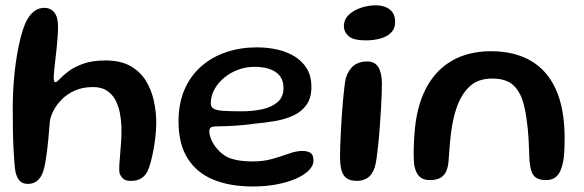

<svg xmlns="http://www.w3.org/2000/svg" viewBox="-20 -655 2160 710"><path d="M82.9 25Q64.1 25 53.4 14.2Q42.8 3.4 37.3 -19.2Q35.1 -31 33.3 -52.9Q31.5 -74.8 30 -105.3Q28.4 -135.8 27.8 -173.2Q27.1 -210.6 27.1 -253.4Q27.1 -285.9 28.8 -320.3Q30.6 -354.8 34.2 -388.7Q37.9 -422.6 43.4 -454.7Q48.8 -486.8 56.1 -515.2Q63.4 -543.6 72.5 -566.4Q85.5 -596.2 103.5 -611.1Q121.4 -626 143.7 -626Q167.6 -626 181.1 -608.7Q194.6 -591.4 194.6 -557.5Q194.6 -539.4 193 -517.5Q191.4 -495.6 189.1 -473.2Q186.7 -450.7 184.2 -429.6Q181.8 -408.6 180.2 -392Q178.6 -375.4 178.6 -366.1Q178.6 -351.1 184.7 -351.1Q190.1 -351.1 201.3 -363.3Q212.5 -375.4 233.3 -391.3Q254.1 -407.1 287.5 -419.3Q320.9 -431.4 370.7 -431.4Q425.5 -431.4 461.7 -411.2Q497.8 -391 518.9 -357.2Q539.9 -323.5 548.8 -282.6Q557.8 -241.7 557.8 -200.3Q557.8 -179.8 555.2 -154.8Q552.7 -129.8 548.2 -104.5Q543.7 -79.3 537.8 -57.3Q532 -35.3 525.1 -20.9Q515.9 -3.3 500.8 5.3Q485.7 14 463.5 14Q445.6 14 436 6Q426.4 -2 421.9 -15.1Q420.2 -25.6 421.2 -44.2Q422.2 -62.9 424.5 -86.7Q426.8 -110.4 428.2 -136.2Q429.8 -161.9 429 -186.1Q428.2 -211.8 423.2 -237.7Q418.1 -263.6 406.7 -285.2Q395.3 -306.8 375.2 -319.9Q355 -333.1 323.8 -333.1Q285.2 -333.1 256 -319.8Q226.8 -306.5 207.1 -286Q187.3 -265.5 176.6 -243.5Q165.9 -221.6 164.2 -204.5Q161.6 -171.7 159.1 -144.3Q156.6 -116.9 153.8 -94.5Q150.9 -72.1 147.6 -54.1Q144.2 -36 139.8 -21.2Q131.9 1.8 117.8 13.4Q103.6 25 82.9 25Z M914.2 34.6Q829.9 34.6 768.3 9.1Q706.8 -16.5 673.5 -69.7Q640.2 -122.9 640.2 -205.6Q640.2 -273.9 662.9 -325.2Q685.6 -376.4 725.5 -410.8Q765.3 -445.2 817.9 -462.6Q870.4 -479.9 929.8 -479.9Q970.4 -479.9 1006.7 -471.5Q1043.1 -463 1071.3 -445.2Q1099.5 -427.4 1115.6 -399.8Q1131.6 -372.3 1131.6 -334.4Q1131.6 -294.2 1114.5 -268.9Q1097.4 -243.6 1067.9 -229.2Q1038.4 -214.9 1001.1 -208.1Q963.8 -201.3 923.3 -197.9Q903.2 -194.6 875.1 -192.2Q846.9 -189.8 820.8 -188.7Q794.6 -187.6 780.1 -187.6Q765.2 -187.6 759.6 -183.6Q754.1 -179.6 754.1 -168.9Q754.1 -156.7 761 -139.7Q767.9 -122.8 780.9 -107.1Q804.8 -77.7 836.5 -67.8Q868.2 -58 915.2 -58Q955.4 -58 988.8 -67.8Q1022.2 -77.6 1049.2 -87.3Q1076.2 -96.9 1097.6 -96.9Q1116.9 -96.9 1128.1 -89.7Q1139.2 -82.4 1139.2 -61.5Q1139.2 -42.4 1122.1 -25Q1104.9 -7.6 1074.3 5.8Q1043.8 19.2 1002.8 26.9Q961.9 34.6 914.2 34.6ZM874.6 -243.4Q915.2 -243.4 950.1 -251.1Q985.1 -258.8 1006.7 -277.6Q1028.4 -296.4 1028.4 -329.4Q1028.4 -368.6 1000 -388.2Q971.7 -407.9 920 -407.9Q889.4 -407.9 860.5 -397.2Q831.7 -386.4 809 -367.6Q786.2 -348.7 772.9 -324.5Q759.5 -300.2 759.5 -273Q759.5 -258.9 770.7 -252.8Q781.8 -246.6 807.2 -245Q832.5 -243.4 874.6 -243.4Z M1299.4 13.8Q1275.9 13.8 1262.2 4.3Q1248.5 -5.2 1242.9 -25.2Q1237.4 -45.3 1237.4 -76.4Q1237.4 -93.3 1238.3 -117.5Q1239.2 -141.7 1240.6 -169.7Q1242 -197.8 1243.9 -226.8Q1245.9 -255.8 1248.3 -282.6Q1250.8 -309.4 1253.3 -331Q1255.9 -352.6 1258.5 -365.4Q1268.5 -397.1 1288.1 -412.4Q1307.8 -427.8 1337.9 -427.8Q1366.4 -427.8 1379.4 -406.2Q1392.3 -384.8 1392.3 -344.7Q1392.3 -329.7 1391.4 -304.1Q1390.4 -278.6 1388.6 -247.6Q1386.7 -216.6 1384.3 -184.1Q1382 -151.6 1378.8 -121.8Q1375.7 -92.1 1372.5 -69.3Q1369.2 -46.4 1365.4 -35.1Q1355.6 -7.9 1339.3 2.9Q1323.1 13.8 1299.4 13.8ZM1333.5 -505.7Q1286.3 -505.7 1268.9 -521.5Q1251.6 -537.4 1251.6 -557.4Q1251.6 -582.9 1269.9 -600.3Q1288.3 -617.6 1315.5 -626.5Q1342.7 -635.3 1369.2 -635.3Q1389.1 -635.3 1405.5 -629Q1421.9 -622.6 1431.6 -609Q1441.2 -595.4 1441.2 -573.5Q1441.2 -549.4 1426.4 -534.5Q1411.6 -519.6 1387 -512.7Q1362.4 -505.7 1333.5 -505.7Z M1569.2 11Q1545.6 11 1531.9 -1.4Q1518.2 -13.9 1512.2 -42Q1510.6 -54.8 1510 -71.3Q1509.4 -87.9 1510 -108.9Q1510.5 -129.9 1512.4 -155.1Q1518.3 -254.4 1553 -323.7Q1587.6 -392.9 1649.2 -429.2Q1710.7 -465.6 1795.7 -465.6Q1880.9 -465.6 1941.8 -430.9Q2002.8 -396.3 2035.4 -324.8Q2068 -253.3 2068 -142.5Q2068 -122.5 2067.2 -105.5Q2066.5 -88.4 2064.9 -74.4Q2063.4 -60.3 2060.7 -48.8Q2053.1 -16.9 2038.4 -3Q2023.7 11 1999.8 11Q1976.1 11 1963.4 2.9Q1950.8 -5.2 1945.4 -21.2Q1940.1 -37.2 1938 -60.6Q1936.7 -97.9 1935.3 -126.6Q1933.9 -155.3 1931.7 -178.1Q1929.4 -200.9 1926.5 -220.7Q1923.6 -240.6 1918.8 -260.6Q1907.4 -311.3 1880.5 -337.9Q1853.6 -364.5 1800.1 -364.5Q1748.4 -364.5 1717.3 -335.9Q1686.1 -307.2 1668.8 -257.6Q1661.3 -236.4 1656.4 -213.5Q1651.4 -190.6 1648.2 -165.9Q1644.9 -141.2 1642.8 -114.3Q1640.7 -87.3 1638.6 -57.9Q1636.2 -30.1 1626.6 -15.1Q1616.9 -0.1 1602.4 5.5Q1587.9 11 1569.2 11Z"/></svg>

Font: Gluten Thin
Style: Regular
Weight: 100
Designer: Tyler Finck
Foundry: Etcetera Type Company
Version: Version 1.300